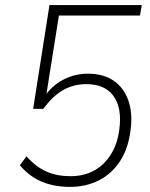

<svg xmlns="http://www.w3.org/2000/svg" viewBox="-20 -725 589 753"><path d="M254 8Q214 8 178 -1Q142 -10 112 -29Q82 -48 58 -77L84 -112Q121 -70 162.5 -52Q204 -34 256 -34Q309 -34 349 -56Q389 -78 415 -119.5Q441 -161 448 -218Q459 -301 425.5 -348Q392 -395 318 -395Q269 -395 228 -372Q187 -349 150 -298H110L174 -705H536L529 -664H211L160 -343H152Q182 -388 227 -412Q272 -436 325 -436Q385 -436 425 -409Q465 -382 483 -332Q501 -282 492 -214Q483 -142 450.5 -92.5Q418 -43 367.5 -17.5Q317 8 254 8Z"/></svg>

Font: Nunito Sans 10pt SemiCondensed ExtraLight
Style: Italic
Weight: 250
Width: 4
Italic angle: -9°
Designer: Vernon Adams
Foundry: Vernon Adams
Version: Version 3.101;gftools[0.9.27]